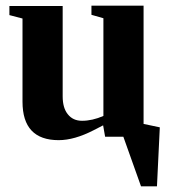

<svg xmlns="http://www.w3.org/2000/svg" viewBox="-20 -479 596 674"><path d="M541 -32 531 175H475L413 1H349L342 -39L309 -22Q241 13 186 13Q59 13 59 -122V-414L13 -426V-458H200V-141Q200 -100 218 -78Q236 -55 268 -55Q304 -55 343 -72V-415L301 -427V-459H484V-44Z"/></svg>

Font: Libra Serif Modern
Style: Bold
Weight: 700
Designer: Stefan Peev, Context Ltd
Foundry: Ascender Corporation
Version: Version 1.000